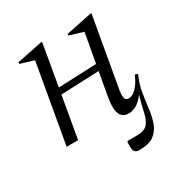

<svg xmlns="http://www.w3.org/2000/svg" viewBox="-153 -570 806 855"><g transform="rotate(-30 250.5 -142.5)"><path d="M45 0 116 -404 47 -425V-433L179 -460H184L147 -246L343 -254L370 -404L300 -425V-433L431 -460H438L378 -119Q370 -80 373.5 -64Q377 -48 393 -48Q412 -48 432 -68Q452 -88 469 -127L483 -122Q465 -84 458 -42.5Q451 -1 446.5 37.5Q442 76 430.5 107Q419 138 393.5 156.5Q368 175 319 175Q290 175 290 146V117L294 113H340Q380 113 396 94.5Q412 76 419.5 41.5Q427 7 440 -40Q419 -12 399 -1Q379 10 359 10Q298 10 314 -92L337 -221L141 -213L104 0Z"/></g></svg>

Font: Spectral Light
Style: Italic
Weight: 300
Italic angle: -10°
Designer: Jean-Baptiste Levee
Foundry: Production Type
Version: Version 2.001